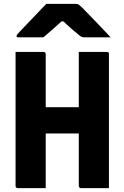

<svg xmlns="http://www.w3.org/2000/svg" viewBox="-20 -967 640 987"><path d="M60 -700Q98 -700 132.5 -700Q167 -700 204 -700Q209 -700 212 -697Q215 -694 215 -689Q215 -603 215 -517Q215 -431 215 -344.5Q215 -258 215 -172Q215 -86 215 0Q178 0 143.5 0Q109 0 71 0Q68 0 65.5 -1.5Q63 -3 61.5 -5Q60 -7 60 -11Q60 -108 60 -205Q60 -302 60 -399Q60 -496 60 -593Q60 -620 60 -646.5Q60 -673 60 -700ZM126 -416H322Q339 -416 355.5 -416Q372 -416 388 -416L425 -425L458 -281H137Q134 -281 132 -281.5Q130 -282 128.5 -283.5Q127 -285 126.5 -287Q126 -289 126 -292ZM540 0Q503 0 468.5 0Q434 0 396 0Q393 0 390.5 -1.5Q388 -3 386.5 -5Q385 -7 385 -11Q385 -97 385 -183Q385 -269 385 -355.5Q385 -442 385 -528Q385 -614 385 -700Q423 -700 457.5 -700Q492 -700 529 -700Q532 -700 534 -699.5Q536 -699 537.5 -697.5Q539 -696 539.5 -694Q540 -692 540 -689Q540 -617 540 -544.5Q540 -472 540 -399.5Q540 -327 540 -254.5Q540 -182 540 -110Q540 -80 540 -52Q540 -24 540 0ZM218 -947Q234 -947 264.5 -947Q295 -947 325.5 -947Q356 -947 371 -947Q378 -947 383.5 -944Q389 -941 402 -928Q410 -920 426 -903.5Q442 -887 463 -865.5Q484 -844 506 -820.5Q528 -797 549 -775Q521 -775 482.5 -775Q444 -775 416 -775Q405 -775 400.5 -777Q396 -779 388 -785Q373 -797 347.5 -819Q322 -841 284 -878L336 -857Q320 -857 303.5 -857Q287 -857 270 -857L320 -880Q285 -846 255.5 -820.5Q226 -795 203 -775H76Q72 -775 69.5 -775.5Q67 -776 66 -778Q65 -780 65 -782Q65 -786 68.5 -790Q72 -794 85 -808Q98 -822 115 -839.5Q132 -857 150.5 -876.5Q169 -896 186.5 -914.5Q204 -933 218 -947Z"/></svg>

Font: Recursive Monospace ExtraBold
Style: Regular
Weight: 800
Version: Version 1.047